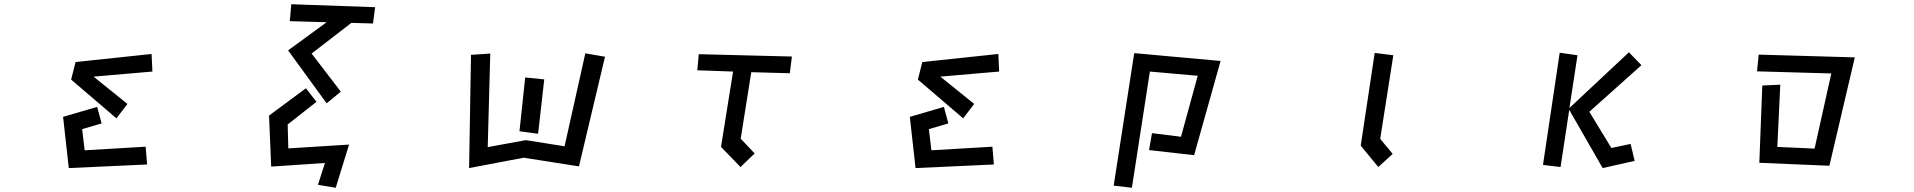

<svg xmlns="http://www.w3.org/2000/svg" viewBox="-20 -768 9040 907"><path d="M337 -475 696 -513 700 -430 422 -406 582 -277 530 -209 316 -392ZM278 -216 439 -263 460 -185 368 -158 380 -58 668 -75 675 9 305 26Z M1341 -530 1523 -663 1349 -668 1356 -748 1752 -734 1742 -657 1640 -660 1452 -515 1590 -335 1523 -280ZM1515 2 1261 19 1251 -222 1425 -351 1475 -287 1339 -180 1342 -67 1629 -85 1566 119 1482 105Z M2196 26 2205 -509 2296 -515 2284 -73 2464 -106 2647 -77 2745 -516 2838 -500 2715 18 2454 -23ZM2461 -402 2551 -393 2522 -136 2434 -148Z M3386 -74 3443 -430 3274 -436 3281 -512 3721 -501 3711 -422 3529 -427 3479 -113 3545 -43 3478 21Z M4337 -475 4696 -513 4700 -430 4422 -406 4582 -277 4530 -209 4316 -392ZM4278 -216 4439 -263 4460 -185 4368 -158 4380 -58 4668 -75 4675 9 4305 26Z M5422 -139 5559 -122 5638 -410 5412 -430 5327 119 5241 109 5338 -517 5746 -480 5621 -35 5408 -59Z M6408 -80 6474 -518 6562 -507 6500 -112 6559 -41 6491 21Z M7393 -249 7352 21 7269 11 7348 -519 7432 -507 7394 -258 7675 -521 7734 -460 7488 -240 7592 -69 7683 -88 7702 -8 7551 26Z M8305 -364 8390 -368 8376 -74 8552 -66 8631 -421 8280 -431 8288 -510 8742 -497 8622 15 8291 1Z"/></svg>

Font: Moralerspace Krypton JPDOC
Style: Regular
Weight: 400
Version: v0.0.6; ttfautohint (v1.8.4.7-5d5b-dirty) -l 6 -r 45 -G 200 